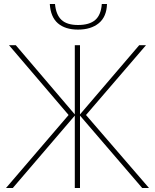

<svg xmlns="http://www.w3.org/2000/svg" viewBox="-20 -940 776 960"><path d="M25 -714H59L354 -368V-714H380V-368L676 -714H710L410 -365L725 0H691L380 -362V0H354V-362L44 0H10L323 -365ZM370 -792Q306 -792 269.5 -823.5Q233 -855 229 -920H255Q260 -866 287.5 -840.5Q315 -815 370 -815Q427 -815 456 -840Q485 -865 489 -920H515Q513 -856 474 -824Q435 -792 370 -792Z"/></svg>

Font: Noto Sans UI Thin
Style: Regular
Weight: 250
Designer: Monotype Design Team
Foundry: Monotype Imaging Inc.
Version: Version 1.001